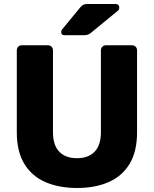

<svg xmlns="http://www.w3.org/2000/svg" viewBox="-20 -925 765 955"><path d="M363.5 10Q273.1 10 205.6 -19.4Q138.1 -48.8 100.9 -110.1Q63.6 -171.5 63.6 -266.6V-674.5Q63.6 -685.5 70.9 -692.8Q78.1 -700 88.8 -700H218Q229 -700 236.2 -692.8Q243.5 -685.5 243.5 -674.5V-268Q243.5 -202.9 274.7 -170.5Q306 -138.1 362.9 -138.1Q419.4 -138.1 450.6 -170.5Q481.9 -202.9 481.9 -268V-674.5Q481.9 -685.5 489.3 -692.8Q496.8 -700 507.4 -700H636.6Q647.2 -700 654.5 -692.8Q661.7 -685.5 661.7 -674.5V-266.6Q661.7 -171.5 624.7 -110.1Q587.6 -48.8 520.6 -19.4Q453.6 10 363.5 10ZM300.3 -750Q284.3 -750 284.3 -766Q284.3 -774 289.3 -779L377.6 -886.4Q387.5 -898.2 394.8 -901.6Q402.1 -905 414.6 -905H554.4Q573.4 -905 573.4 -885.4Q573.4 -878.4 568.4 -873.4L435.6 -764.4Q427.6 -757.4 419.6 -753.7Q411.5 -750 397.7 -750Z"/></svg>

Font: Rubik Light
Style: Regular
Weight: 300
Designer: Hubert and Fischer
Foundry: Hubert and Fischer
Version: Version 2.300;gftools[0.9.30]